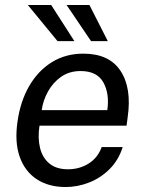

<svg xmlns="http://www.w3.org/2000/svg" viewBox="-20 -743 584 773"><path d="M244.5 10Q175.5 10 127.8 -21.5Q80 -53 59.2 -112Q38.5 -171 50.5 -253.5Q62 -335 97.5 -396.5Q133 -458 188.5 -492.5Q244 -527 315.5 -527Q419.5 -527 465.2 -457.8Q511 -388.5 494 -271L489.5 -237H139Q131.5 -188 141 -148.2Q150.5 -108.5 178.5 -85Q206.5 -61.5 253.5 -61.5Q300 -61.5 336.8 -84.5Q373.5 -107.5 389.5 -151H474Q457.5 -98.5 421.5 -62.5Q385.5 -26.5 338.8 -8.2Q292 10 244.5 10ZM148 -299.5H412Q421.5 -366 396 -411.5Q370.5 -457 304.5 -457Q259 -457 226 -433.8Q193 -410.5 173 -374.2Q153 -338 148 -299.5ZM340 -723 414 -577.5H346.5L248 -723ZM186 -723 279.5 -577.5H211.5L92 -723Z"/></svg>

Font: Public Sans
Style: Italic
Weight: 400
Italic angle: -8°
Designer: The Public Sans project authors (U.S. Web Design System). Libre Franklin designed by Pablo Impallari and Rodrigo Fuenzal
Version: Version 1.008; ttfautohint (v1.8.1) -l 8 -r 50 -G 200 -x 14 